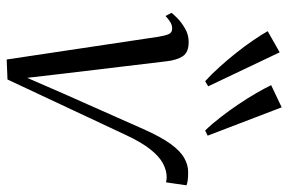

<svg xmlns="http://www.w3.org/2000/svg" viewBox="-164 -692 865 576"><g transform="rotate(90 268.0 -403.5)"><path d="M366.5 -401Q390 -454 411.2 -483.2Q432.5 -512.5 453.5 -524.2Q474.5 -536 496 -536Q512 -536 521.5 -534.5Q531 -533 535.5 -531L526.5 -469.5Q523 -470.5 519 -471Q515 -471.5 511 -471.5Q490.5 -471.5 469.5 -460.2Q448.5 -449 427 -421.8Q405.5 -394.5 383.5 -347L218 6L158 8.5L90 -445.5Q86.5 -467.5 81.8 -477.8Q77 -488 65.5 -488Q54.5 -488 44.8 -481.8Q35 -475.5 27.5 -468L18 -486Q21 -490.5 33.5 -503Q46 -515.5 64.8 -526.5Q83.5 -537.5 105.5 -537.5Q136.5 -537.5 148.2 -519.8Q160 -502 163.5 -470L201 -156.5L213 -53L260 -161ZM223 -587Q202 -606 179.8 -630.8Q157.5 -655.5 137 -681.5Q116.5 -707.5 100 -731.8Q83.5 -756 73 -774.5L136.5 -810.5L238.5 -596ZM371 -587Q351 -607.5 330.8 -633.8Q310.5 -660 292 -687.5Q273.5 -715 258.8 -740.5Q244 -766 235 -785L301.5 -816.5L386.5 -594.5Z"/></g></svg>

Font: Merriweather 96pt Light
Style: Italic
Weight: 300
Italic angle: -7.8°
Version: Version 2.101